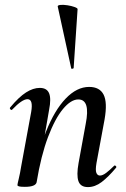

<svg xmlns="http://www.w3.org/2000/svg" viewBox="-20 -753 512 782"><path d="M338 9Q308 9 299.5 -15Q291 -39 300 -89L329 -248Q349 -348 299 -348Q269 -348 236.5 -309Q204 -270 175.5 -194.5Q147 -119 129 -10L112 -11Q133 -130 167.5 -217Q202 -304 247.5 -351.5Q293 -399 343 -399Q386 -399 402 -367.5Q418 -336 406 -267L373 -89Q368 -60 372.5 -49Q377 -38 387 -38Q398 -38 412.5 -49Q427 -60 444 -77Q447 -81 451.5 -77Q456 -73 452 -69Q421 -32 394 -11.5Q367 9 338 9ZM81 8Q63 8 57 6Q51 4 51 1Q51 -3 56.5 -25.5Q62 -48 66 -74L107 -297Q116 -349 92 -349Q81 -349 65.5 -338.5Q50 -328 30 -307Q27 -303 22.5 -307.5Q18 -312 22 -316Q57 -358 86 -376.5Q115 -395 142 -395Q171 -395 180 -373Q189 -351 180 -306L129 -10Q124 8 81 8ZM270 -475 215 -727Q215 -732 227 -733Q239 -734 255 -731.5Q271 -729 283.5 -724.5Q296 -720 296 -716L280 -476Q280 -474 275 -473Q270 -472 270 -475Z"/></svg>

Font: Cormorant Garamond Light SemiBold
Style: Italic
Weight: 600
Italic angle: -10°
Version: Version 4.001